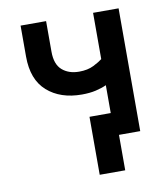

<svg xmlns="http://www.w3.org/2000/svg" viewBox="-76 -572 680 782"><g transform="rotate(-10 264.0 -181.0)"><path d="M259.3 -188Q170.4 -188 116 -236.1Q61.5 -284.2 61.5 -379.9V-507.8H167V-381.3Q167 -329.1 194.1 -305.4Q221.2 -281.7 264.2 -281.7Q299.8 -281.7 324.5 -294.2Q349.1 -306.6 361.3 -316.4V-507.8H466.8V0H378.9V146.5H273.4V-93.3H361.3V-208.5Q342.3 -199.7 316.9 -193.8Q291.5 -188 259.3 -188Z"/></g></svg>

Font: Giphurs Medium
Style: Regular
Weight: 500
Version: Version 0.920; ttfautohint (v1.8.4.7-5d5b)